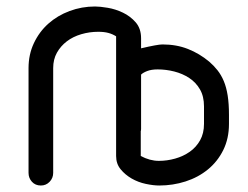

<svg xmlns="http://www.w3.org/2000/svg" viewBox="-20 -573 766 592"><path d="M686 -191Q686 -146 668.5 -110.5Q651 -75 621 -50.5Q591 -26 552 -13.5Q513 -1 471 -1Q453 -1 429.5 -6Q406 -11 386 -22.5Q366 -34 352 -51Q338 -68 338 -92V-461Q327 -468 314 -471.5Q301 -475 283 -475Q256 -475 230.5 -467.5Q205 -460 186 -445.5Q167 -431 155.5 -410.5Q144 -390 144 -363V-40Q144 -24 133 -12.5Q122 -1 106 -1Q89 -1 78.5 -12.5Q68 -24 68 -40V-363Q68 -405 84.5 -440Q101 -475 129 -500Q157 -525 194.5 -539Q232 -553 273 -553Q288 -553 312 -549Q336 -545 359 -534Q382 -523 398.5 -504Q415 -485 415 -455V-424Q466 -436 481 -436Q524 -436 559.5 -422Q595 -408 625 -383Q639 -371 650.5 -356.5Q662 -342 670 -323Q678 -304 682 -278.5Q686 -253 686 -219ZM609 -245Q609 -276 596.5 -297.5Q584 -319 563.5 -332.5Q543 -346 517.5 -352.5Q492 -359 466 -359Q447 -359 434 -354Q421 -349 415 -343V-176Q415 -170 414 -169V-92Q442 -77 470 -77Q495 -77 520 -84Q545 -91 565 -105Q585 -119 597 -140.5Q609 -162 609 -191Z"/></svg>

Font: VDS Compensated
Style: Light
Weight: 300
Designer: artmaker
Foundry: artmaker
Version: Version 1.000 2012 initial release